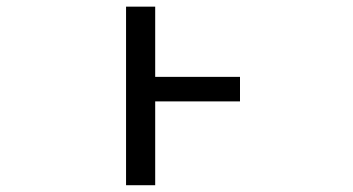

<svg xmlns="http://www.w3.org/2000/svg" viewBox="-20 -544 1040 566"><path d="M687.5 -317.4V-245.1H437.5V2H351.6V-524.4H437.5V-317.4Z"/></svg>

Font: Gen Shin Gothic Monospace Regular
Style: Regular
Weight: 400
Designer: [Source Han Sans]
Ryoko NISHIZUKA  (kana & ideographs); Paul D. Hunt (Latin, Greek & Cyrillic); Wenlong ZHANG  (bopomofo
Version: Version 1.002.20150607